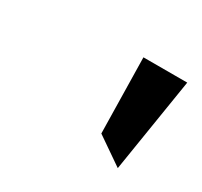

<svg xmlns="http://www.w3.org/2000/svg" viewBox="-61 -853 371 353"><g transform="rotate(30 125.0 -677.0)"><path d="M157 -777 160 -617 218 -577 250 -777Z"/></g></svg>

Font: Charger Pro
Style: Obl
Weight: 400
Designer: Jasper
Foundry: Cannot Into Space Fonts
Version: Version 1.09